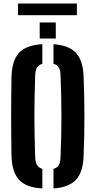

<svg xmlns="http://www.w3.org/2000/svg" viewBox="-20 -1058 540 1086"><path d="M219.5 8Q128.5 3 88 -40.8Q47.5 -84.5 45 -177Q44 -238.5 43.5 -293.2Q43 -348 43 -400.8Q43 -453.5 43.5 -508.2Q44 -563 45 -623.5Q47.5 -716 88 -759.5Q128.5 -803 219.5 -808V-697Q199 -691.5 189.2 -675.5Q179.5 -659.5 179 -630.5Q177 -570.5 175.8 -513.8Q174.5 -457 174.5 -401.2Q174.5 -345.5 175.8 -288.5Q177 -231.5 179 -170.5Q179.5 -141 189.2 -124.8Q199 -108.5 219.5 -103ZM282.5 8V-103Q303.5 -108.5 312.8 -124.5Q322 -140.5 322.5 -170.5Q325 -231 326.2 -287.8Q327.5 -344.5 327.5 -400.2Q327.5 -456 326.2 -513Q325 -570 322.5 -630.5Q322 -659.5 312.8 -675.5Q303.5 -691.5 282.5 -697V-808Q370 -802 410 -758.5Q450 -715 453 -623.5Q455.5 -563 456.5 -508.2Q457.5 -453.5 457.5 -400.5Q457.5 -347.5 456.5 -292.8Q455.5 -238 453 -177Q450 -85 410 -41.5Q370 2 282.5 8ZM204.5 -840V-931H295.5V-840ZM82 -1038H415V-972H82Z"/></svg>

Font: Big Shoulders Stencil Text Thin ExtraBold
Style: Regular
Weight: 800
Version: Version 2.001